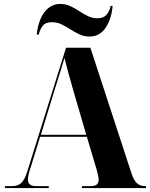

<svg xmlns="http://www.w3.org/2000/svg" viewBox="-20 -957 763 977"><path d="M5 0V-10H42Q69 -10 86.5 -24.5Q104 -39 118 -82L316 -714H440L649 -75Q661 -39 677 -24.5Q693 -10 719 -10H723V0H397V-10H441Q464 -10 473 -18.5Q482 -27 482 -43Q482 -52 479 -65Q476 -78 472 -93L422 -261H184L137 -108Q130 -88 126 -71.5Q122 -55 122 -43Q122 -10 163 -10H228V0ZM188 -271H419L350 -507Q341 -539 329 -582Q317 -625 308 -662Q298 -627 285.5 -587.5Q273 -548 262 -513ZM435 -771Q408 -771 384.5 -782Q361 -793 338.5 -807.5Q316 -822 293.5 -833Q271 -844 244 -844Q212 -844 197.5 -825.5Q183 -807 177 -781H167Q171 -824 185.5 -859Q200 -894 225.5 -915.5Q251 -937 286 -937Q314 -937 337.5 -926Q361 -915 383 -900.5Q405 -886 427.5 -875Q450 -864 476 -864Q507 -864 522.5 -882.5Q538 -901 543 -927H553Q548 -862 518 -816.5Q488 -771 435 -771Z"/></svg>

Font: Noto Serif Display SemiCondensed ExtraBold
Style: Regular
Weight: 800
Width: 4
Designer: Monotype Design Team
Foundry: Monotype Imaging Inc.
Version: Version 2.009